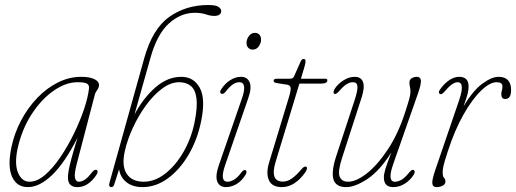

<svg xmlns="http://www.w3.org/2000/svg" viewBox="-20 -739 2059 766"><path d="M286.5 -86.5Q275.5 -44 279.2 -29Q283 -14 294.5 -14Q306 -14 318.2 -22Q330.5 -30 347 -51.5Q357.5 -65 366.5 -60.5Q373.5 -55 364.5 -41Q332 7.5 289 7.5Q251 7.5 251 -31Q251 -41 253.8 -57.8Q256.5 -74.5 264.8 -105.8Q273 -137 289.5 -190Q238.5 -89.5 188.2 -41Q138 7.5 91 7.5Q47 7.5 28.2 -33.8Q9.5 -75 25.5 -151.5Q37.5 -208 64.2 -258.5Q91 -309 128.5 -348.2Q166 -387.5 211 -410Q256 -432.5 304.5 -432.5Q335.5 -432.5 355 -424Q374.5 -415.5 375 -400Q375 -389.5 367.8 -380Q360.5 -370.5 358 -360ZM50.5 -147.5Q37 -85.5 52 -49.8Q67 -14 98 -14Q128 -14 159.8 -41.2Q191.5 -68.5 221.2 -112.5Q251 -156.5 275.5 -207Q300 -257.5 315.8 -305Q331.5 -352.5 335 -386Q336.5 -399.5 327.2 -405.2Q318 -411 289.5 -411Q242.5 -411 193.5 -376.8Q144.5 -342.5 106 -283Q67.5 -223.5 50.5 -147.5Z M580.5 -509 516.5 -282Q551 -347 599.5 -389.8Q648 -432.5 703.5 -432.5Q752.5 -432.5 776.8 -389Q801 -345.5 782.5 -255.5Q767.5 -182 732.8 -122.5Q698 -63 650.2 -27.8Q602.5 7.5 548 7.5Q510 7.5 485.2 -11.5Q460.5 -30.5 455 -63.5L436 -4Q432.5 7.5 424.5 7.5Q412 7.5 417 -10.5L555.5 -507Q588.5 -624.5 655.5 -671.8Q722.5 -719 810.5 -719Q841 -719 851.8 -711.5Q862.5 -704 862.5 -695.5Q862.5 -675.5 834 -675.5Q819.5 -675.5 801 -681.8Q782.5 -688 757.5 -688Q701 -688 654 -645.5Q607 -603 580.5 -509ZM694.5 -411Q661 -411 626.8 -385.5Q592.5 -360 562.2 -318.5Q532 -277 509.8 -228.5Q487.5 -180 477.5 -134Q465 -75.5 486 -44.8Q507 -14 553 -14Q598 -14 639.5 -46.5Q681 -79 712 -132.8Q743 -186.5 756 -250Q768.5 -312 763.8 -347Q759 -382 740.8 -396.5Q722.5 -411 694.5 -411Z M987.5 -541Q978 -541 970.8 -548Q963.5 -555 963.5 -568Q963.5 -581.5 972.8 -594.8Q982 -608 997.5 -608Q1007.5 -608 1014.5 -601Q1021.5 -594 1021.5 -581Q1021.5 -567.5 1012.5 -554.2Q1003.5 -541 987.5 -541ZM878 -79.5Q855.5 -14 888 -14Q899 -14 913 -21.8Q927 -29.5 943 -51Q952.5 -64 960.5 -59.5Q964 -57.5 963.2 -51.5Q962.5 -45.5 958.5 -40Q943 -15.5 922.5 -4Q902 7.5 881.5 7.5Q856 7.5 847 -14.2Q838 -36 853 -79.5L945 -345.5Q956 -376.5 953.8 -393.8Q951.5 -411 935 -411Q922 -411 909.2 -402.5Q896.5 -394 879 -372Q870 -361 862 -365.5Q854 -371 863.5 -384Q878 -406.5 899 -419.5Q920 -432.5 941.5 -432.5Q967 -432.5 976 -410.5Q985 -388.5 970.5 -347.5Z M1126 -401 1084.5 -407.5Q1071.5 -409.5 1071.5 -416.5Q1071.5 -425 1085 -425H1137.5Q1149 -425 1153 -434L1179 -492.5Q1184 -504 1191 -504Q1199 -504 1199 -494.5Q1199 -487.5 1194 -470L1180.5 -425H1277.5Q1286 -425 1286 -418.5Q1286 -405.5 1261 -405.5H1174.5L1079.5 -93Q1056 -14.5 1108.5 -14.5Q1126.5 -14.5 1144.2 -26.8Q1162 -39 1182.5 -63.5Q1194.5 -78 1202 -73.5Q1206 -71.5 1204.5 -65.5Q1203 -59.5 1199 -53Q1179.5 -24.5 1155.5 -8.5Q1131.5 7.5 1104.5 7.5Q1065 7.5 1052.8 -20.2Q1040.5 -48 1054 -92L1132.5 -350.5Q1141 -378.5 1139.5 -388.8Q1138 -399 1126 -401Z M1631.5 -60Q1638 -54.5 1630.5 -42Q1617.5 -21 1595.8 -6.8Q1574 7.5 1549 7.5Q1511.5 7.5 1511.5 -31Q1511.5 -44 1517 -63Q1522.5 -82 1541.5 -131Q1494.5 -57 1445.5 -24.8Q1396.5 7.5 1361.5 7.5Q1319 7.5 1310.2 -24Q1301.5 -55.5 1321.5 -116.5L1395 -340Q1407 -376.5 1406 -393.8Q1405 -411 1388.5 -411Q1375.5 -411 1363 -403.2Q1350.5 -395.5 1334 -376.5Q1320 -360.5 1313.5 -365Q1310 -367.5 1310.8 -373Q1311.5 -378.5 1315 -384Q1327 -403.5 1349.5 -418Q1372 -432.5 1395 -432.5Q1420.5 -432.5 1428.2 -412Q1436 -391.5 1423 -351L1345 -110Q1327 -55 1335 -34.5Q1343 -14 1369 -14Q1401 -14 1443.2 -47Q1485.5 -80 1526.8 -142Q1568 -204 1596 -290Q1610 -333 1613.8 -348.5Q1617.5 -364 1617.5 -372Q1617.5 -384 1615.5 -392.5Q1613.5 -401 1613.5 -410.5Q1613.5 -421 1622.5 -426.8Q1631.5 -432.5 1643.5 -432.5Q1657.5 -432.5 1659.2 -418.5Q1661 -404.5 1647 -364.5L1549 -85Q1524 -14 1555.5 -14Q1568 -14 1581.8 -21.8Q1595.5 -29.5 1614 -52.5Q1625 -65.5 1631.5 -60Z M1734.5 -364.5Q1727.5 -369 1734 -379.5Q1748.5 -402 1769.5 -417.2Q1790.5 -432.5 1812 -432.5Q1849.5 -432.5 1849.5 -394Q1849.5 -382.5 1846 -366.8Q1842.5 -351 1829.5 -315Q1867.5 -378.5 1904.8 -405.5Q1942 -432.5 1968.5 -432.5Q2019 -432.5 2019 -380Q2019 -344 1996 -344Q1980 -344 1980 -363Q1980 -371 1982.2 -377.5Q1984.5 -384 1984.5 -395Q1984.5 -411 1961 -411Q1934.5 -411 1899.5 -377.5Q1864.5 -344 1829.2 -282Q1794 -220 1766.5 -135Q1752.5 -92.5 1749.2 -76.8Q1746 -61 1746 -53Q1746 -34.5 1751.5 -29.5Q1757 -24.5 1757 -14.5Q1757 -4 1746 1.8Q1735 7.5 1721.5 7.5Q1706.5 7.5 1704.8 -6.8Q1703 -21 1716.5 -60.5L1812 -340Q1836 -411 1805.5 -411Q1795 -411 1782.5 -402Q1770 -393 1750.5 -370.5Q1741 -360 1734.5 -364.5Z"/></svg>

Font: Fraunces 144pt S100 Thin
Style: Italic
Weight: 100
Italic angle: -16°
Version: Version 1.000; ttfautohint (v1.8.3)